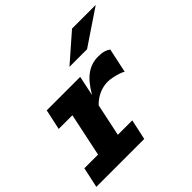

<svg xmlns="http://www.w3.org/2000/svg" viewBox="-183 -929 1111 1111"><g transform="rotate(-45 372.0 -373.5)"><path d="M2 0 29 -125H141L197 -391H85L112 -516H386L360 -393Q401 -464 444.5 -495Q488 -526 541 -526Q570 -526 588 -521Q606 -516 621 -505L589 -355Q579 -362 559 -368.5Q539 -375 517 -379.5Q495 -384 478 -384Q443 -384 408.5 -369Q374 -354 345 -324L303 -125H421L394 0ZM383 -601 550 -747H744L527 -601Z"/></g></svg>

Font: Red Hat Mono
Style: Italic
Weight: 400
Italic angle: -12°
Monospace: yes
Designer: Pentagram, MCKL
Foundry: MCKL
Version: Version 1.030